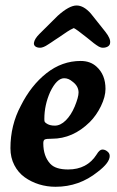

<svg xmlns="http://www.w3.org/2000/svg" viewBox="-20 -678 431 710"><path d="M198.7 -540.5Q191.9 -536.1 183.1 -530.3Q174.3 -524.4 169.7 -521.2Q165 -518.1 158.9 -514.2Q152.8 -510.3 149.4 -508.3Q146 -506.3 141.8 -504.6Q137.7 -502.9 134.5 -502.2Q131.3 -501.5 128.4 -501.5Q117.2 -501.5 110.8 -506.3Q104.5 -511.2 105.5 -519.5Q107.4 -534.2 126 -552.7L193.4 -619.6Q235.8 -657.7 263.2 -657.7Q289.6 -657.7 315.9 -627.9L369.6 -560.5Q389.6 -535.2 387.2 -519.5Q386.7 -511.2 379.2 -506.3Q371.6 -501.5 360.4 -501.5Q356.4 -501.5 352.5 -502.7Q348.6 -503.9 345.5 -505.6Q342.3 -507.3 336.7 -511.2Q331.1 -515.1 326.9 -518.3Q322.8 -521.5 314.2 -528.6Q305.7 -535.6 299.3 -540.5Q262.7 -569.8 252.9 -574.2Q247.1 -571.8 240.2 -567.9Q233.4 -564 228.5 -560.8Q223.6 -557.6 214.1 -551Q204.6 -544.4 198.7 -540.5ZM278.3 -452.6Q314 -452.6 336.9 -431.6Q370.1 -401.9 370.1 -349.1Q370.1 -320.3 353.3 -285.6Q336.4 -251 312 -226.6Q249.5 -165 171.9 -165Q151.9 -165 146 -162.4Q140.1 -159.7 140.1 -148.4Q140.1 -100.1 166 -72.3Q185.5 -51.3 231.9 -51.3Q302.2 -51.3 337.4 -106.9Q348.1 -125 358.4 -125Q368.2 -125 376 -118.7Q385.7 -111.8 385.7 -101.1Q385.7 -76.2 341.3 -42.5Q272.9 12.7 185.5 12.7Q153.8 12.7 124.5 3.7Q95.2 -5.4 71.3 -22.5Q47.4 -39.6 33 -67.4Q18.6 -95.2 18.6 -129.9Q18.6 -215.3 57.1 -287.1Q94.7 -362.3 152.1 -407.5Q209.5 -452.6 278.3 -452.6ZM150.9 -222.2Q162.6 -213.4 182.6 -213.4Q203.6 -213.4 223.1 -232.7Q242.7 -252 256.3 -284.2Q270.5 -318.8 270.5 -335.9Q270.5 -359.9 247.6 -376.5Q233.4 -388.7 217.3 -388.7Q189.9 -388.7 165.5 -337.9Q144 -289.6 144 -238.3Q144 -231 145 -228.3Q146 -225.6 150.9 -222.2Z"/></svg>

Font: Cooper* SemiBold
Style: Italic
Weight: 600
Italic angle: -7°
Designer: Owen Earl
Foundry: indestructible type*
Version: Version 0.001